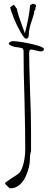

<svg xmlns="http://www.w3.org/2000/svg" viewBox="-20 -884 280 1027"><path d="M8 100V98L7 96Q7 93 24 82Q40 70 60 58Q82 43 83 41Q98 24 106.5 -12.5Q115 -49 115 -84Q115 -191 111 -350Q106 -498 106 -615L100 -626Q93 -628 76 -631Q57 -632 42 -639Q27 -644 27 -652Q27 -656 35 -660Q43 -664 48 -664Q67 -664 108.5 -657Q150 -650 182.5 -640Q215 -630 215 -622Q215 -616 210.5 -612.5Q206 -609 199 -609Q192 -609 172 -614Q157 -619 145 -619Q136 -619 136 -599Q136 -544 141 -391Q146 -276 146 -184V-74Q140 -61 140 -32Q140 10 116 63Q103 90 82.5 106.5Q62 123 38 123H31ZM35 -846 54 -859 71 -836Q71 -828 79 -802Q89 -774 98.5 -746Q108 -718 113 -706Q136 -793 141 -856L155 -864Q173 -861 173 -852Q173 -851 169 -841L170 -836L162 -821L163 -815L152 -779Q134 -731 134 -698Q134 -677 119 -677Q110 -677 90 -712Q70 -747 53 -789Q36 -831 35 -846Z"/></svg>

Font: Amatic SC
Style: Regular
Weight: 400
Designer: Multiple Designers
Foundry: Vernon Adams
Version: Version 2.505